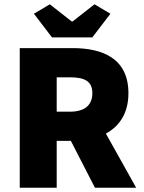

<svg xmlns="http://www.w3.org/2000/svg" viewBox="-20 -874 670 894"><path d="M72 0H244V-218H310L422 0H614L473 -252C536 -286 578 -347 578 -440C578 -602 458 -650 318 -650H72ZM244 -354V-514H306C374 -514 410 -496 410 -440C410 -384 374 -354 306 -354ZM222 -700H410L494 -810L420 -854L318 -774H314L212 -854L138 -810Z"/></svg>

Font: Source Sans Pro Black
Style: Regular
Weight: 900
Designer: Paul D. Hunt
Foundry: Adobe Systems Incorporated
Version: Version 3.006;hotconv 1.0.111;makeotfexe 2.5.65597